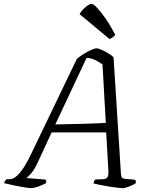

<svg xmlns="http://www.w3.org/2000/svg" viewBox="-47 -969 781 989"><path d="M113 0Q103 0 78 -4Q53 -8 24.5 -14Q-4 -20 -27 -26Q-25 -31 -20.5 -37.5Q-16 -44 -12 -46H3Q51 -46 111 -171L349 -666Q363 -678 383 -690.5Q403 -703 422 -711.5Q441 -720 450 -720Q460 -720 477.5 -712Q495 -704 512.5 -693.5Q530 -683 538 -673L576 -73Q578 -59 580.5 -54.5Q583 -50 597 -48L649 -43Q651 -42 652 -35.5Q653 -29 653 -26Q639 -16 617.5 -8Q596 0 585 0Q575 0 554.5 -2.5Q534 -5 510 -9Q486 -13 466 -17Q446 -21 435 -24Q437 -39 445 -45H460Q481 -45 492.5 -47Q504 -49 508.5 -60Q513 -71 511 -97L500 -287H219L144 -125Q129 -94 113 -75.5Q97 -57 88 -52L187 -44Q189 -42 190.5 -37.5Q192 -33 190 -26Q173 -16 150 -8Q127 0 113 0ZM238 -328Q327 -330 389 -331.5Q451 -333 498 -336L481 -637Q465 -649 444 -659.5Q423 -670 399 -671ZM517 -768 363 -896Q372 -914 392.5 -931.5Q413 -949 425 -949Q434 -949 453.5 -928.5Q473 -908 498 -872Q523 -836 547 -789Q543 -785 536 -779Q529 -773 517 -768Z"/></svg>

Font: Texturina Thin
Style: Italic
Weight: 100
Italic angle: -11°
Designer: Guillermo Torres Carreño
Foundry: Omnibus-Type
Version: Version 1.002; ttfautohint (v1.8.3)